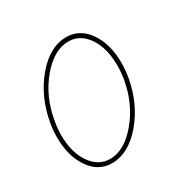

<svg xmlns="http://www.w3.org/2000/svg" viewBox="-155 -858 1020 1016"><g transform="rotate(-30 355.0 -350.0)"><path d="M371 -700Q456 -700 508 -623Q558 -548 558 -436Q558 -397 550 -347Q524 -203 438 -102Q352 -1 252 0H251Q166 0 115 -77Q65 -150 65 -264Q65 -311 73 -352Q99 -496 184.5 -597.5Q270 -699 371 -700ZM525 -352Q532 -393 532 -436Q532 -540 487 -608Q441 -674 371 -674H369Q282 -674 201.5 -578Q121 -482 98 -347Q90 -301 90 -264Q90 -158 136 -91Q182 -25 252 -25Q339 -24 420 -120Q501 -216 525 -352Z"/></g></svg>

Font: Quicksand
Style: Light Italic
Weight: 300
Italic angle: -12°
Designer: Andrew Paglinawan
Foundry: Andrew Paglinawan
Version: 1.002